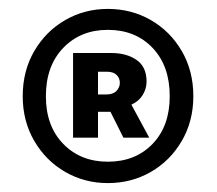

<svg xmlns="http://www.w3.org/2000/svg" viewBox="-20 -711 486 431"><path d="M222 -300Q170 -300 126.5 -325Q83 -350 57 -394.5Q31 -439 31 -495Q31 -552 57 -596.5Q83 -641 126.5 -666Q170 -691 222 -691Q275 -691 318.5 -666Q362 -641 388 -596.5Q414 -552 414 -495Q414 -439 388 -394.5Q362 -350 318.5 -325Q275 -300 222 -300ZM222 -348Q284 -348 322.5 -388Q361 -428 361 -495Q361 -563 322.5 -603.5Q284 -644 222 -644Q161 -644 122 -603.5Q83 -563 83 -495Q83 -428 122 -388Q161 -348 222 -348ZM144 -402V-592H230Q264 -592 286.5 -576.5Q309 -561 309 -528Q309 -512 300.5 -498Q292 -484 275 -476L315 -402H257L228 -460H200V-402ZM200 -499H219Q234 -499 241.5 -507Q249 -515 249 -525Q249 -536 241.5 -543Q234 -550 220 -550H200Z"/></svg>

Font: Narnoor ExtraBold
Style: Regular
Weight: 800
Designer: S. Sridhar Murthy
Foundry: SIL International
Version: Version 3.000